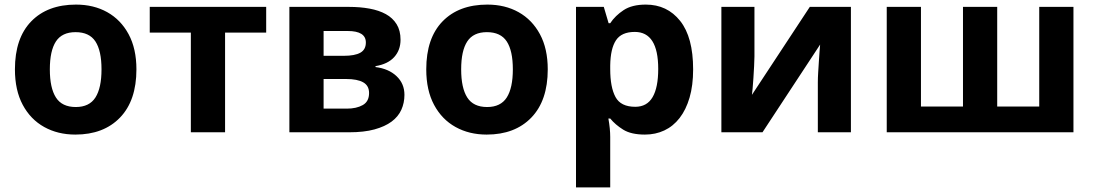

<svg xmlns="http://www.w3.org/2000/svg" viewBox="-20 -576 4772 836"><path d="M574 -274Q574 -138 502.5 -64Q431 10 308 10Q232 10 172.5 -23Q113 -56 79 -119.5Q45 -183 45 -274Q45 -410 116 -483Q187 -556 311 -556Q388 -556 447 -523Q506 -490 540 -427Q574 -364 574 -274ZM197 -274Q197 -193 223.5 -151.5Q250 -110 310 -110Q369 -110 395.5 -151.5Q422 -193 422 -274Q422 -355 395.5 -395.5Q369 -436 309 -436Q250 -436 223.5 -395.5Q197 -355 197 -274Z M1139 -546V-434H960V0H811V-434H632V-546Z M1500 -546Q1548 -546 1589 -538.5Q1630 -531 1660 -514.5Q1690 -498 1707 -470.5Q1724 -443 1724 -403Q1724 -358 1696.5 -327.5Q1669 -297 1615 -288V-284Q1672 -277 1706.5 -244.5Q1741 -212 1741 -163Q1741 -128 1727.5 -98Q1714 -68 1685 -46.5Q1656 -25 1610.5 -12.5Q1565 0 1500 0H1240V-546ZM1389 -232V-103H1490Q1532 -103 1559.5 -118.5Q1587 -134 1587 -171Q1587 -203 1561.5 -217.5Q1536 -232 1487 -232ZM1389 -441V-333H1477Q1525 -333 1549 -346.5Q1573 -360 1573 -391Q1573 -441 1494 -441Z M2365 -274Q2365 -138 2293.5 -64Q2222 10 2099 10Q2023 10 1963.5 -23Q1904 -56 1870 -119.5Q1836 -183 1836 -274Q1836 -410 1907 -483Q1978 -556 2102 -556Q2179 -556 2238 -523Q2297 -490 2331 -427Q2365 -364 2365 -274ZM1988 -274Q1988 -193 2014.5 -151.5Q2041 -110 2101 -110Q2160 -110 2186.5 -151.5Q2213 -193 2213 -274Q2213 -355 2186.5 -395.5Q2160 -436 2100 -436Q2041 -436 2014.5 -395.5Q1988 -355 1988 -274Z M2488 -546H2609L2630 -475H2637Q2659 -508 2695.5 -532Q2732 -556 2792 -556Q2885 -556 2941.5 -485Q2998 -414 2998 -274Q2998 -204 2982.5 -151Q2967 -98 2939 -62Q2911 -26 2872.5 -8Q2834 10 2788 10Q2728 10 2693.5 -11.5Q2659 -33 2637 -60H2629Q2637 -15 2637 20V240H2488ZM2637 -291V-275Q2637 -196 2660 -153.5Q2683 -111 2746 -111Q2797 -111 2821.5 -153Q2846 -195 2846 -276Q2846 -437 2744 -437Q2686 -437 2662 -400.5Q2638 -364 2637 -291Z M3121 -546H3265V-330Q3265 -314 3263.5 -288Q3262 -262 3260.5 -236.5Q3259 -211 3257 -190.5Q3255 -170 3254 -163L3506 -546H3685V0H3541V-218Q3541 -237 3542.5 -261Q3544 -285 3545.5 -308.5Q3547 -332 3548.5 -352Q3550 -372 3551 -382L3300 0H3121Z M3841 0V-546H3990V-112H4173V-546H4322V-112H4505V-546H4654V0Z"/></svg>

Font: BC Sans
Style: Bold
Weight: 700
Designer: Monotype Design Team
Province of B.C.
Foundry: Monotype Imaging Inc.
Version: Version 2.000;GOOG;noto-source:20170915:90ef993387c0